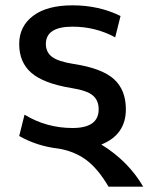

<svg xmlns="http://www.w3.org/2000/svg" viewBox="-20 -550 557 720"><path d="M252 -450Q152 -450 152 -385Q152 -354 175.5 -336.5Q199 -319 257 -310Q362 -294 407 -253.5Q452 -213 452 -140Q452 -45 360 -8Q461 54 517 150H387Q347 82 303 49.5Q259 17 198 7Q119 -2 52 -40L72 -120Q154 -70 252 -70Q350 -70 350 -140Q350 -174 327.5 -192.5Q305 -211 247 -220Q144 -237 98 -276.5Q52 -316 52 -385Q52 -451 104 -490.5Q156 -530 252 -530Q351 -530 432 -490L412 -410Q338 -450 252 -450Z"/></svg>

Font: M PLUS 1p Medium
Style: Regular
Weight: 500
Version: Version 1.062